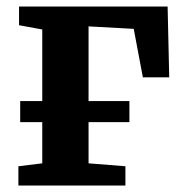

<svg xmlns="http://www.w3.org/2000/svg" viewBox="-20 -576 570 596"><path d="M37.1 0V-59.9L111.2 -69V-484.5L39.1 -497.7V-555.7H500.3L505.3 -336H423.5L395.1 -486.4L254.9 -494.1V-69L369.3 -59.9V0ZM42.7 -262.2H381.7V-196.9H42.7Z"/></svg>

Font: Merriweather Light
Style: Regular
Weight: 300
Designer: Eben Sorkin
Foundry: Eben Sorkin
Version: Version 2.100